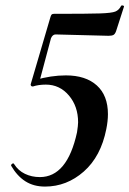

<svg xmlns="http://www.w3.org/2000/svg" viewBox="-20 -676 477 708"><path d="M21 -65V-66Q21 -70 25.5 -72.5Q30 -75 32 -71Q47 -47 72 -35Q97 -23 127 -23Q228 -23 264 -188Q268 -214 268 -225Q268 -284 234 -324Q200 -364 149 -364Q122 -364 101 -357Q100 -357 100 -358Q100 -361 103.5 -369Q107 -377 110 -381Q168 -398 223 -398Q296 -398 337 -361Q378 -324 378 -255Q378 -230 372 -200Q352 -99 289 -43.5Q226 12 146 12Q104 12 73.5 -7.5Q43 -27 21 -65ZM94 -368 166 -613Q168 -620 170.5 -622.5Q173 -625 179 -625Q307 -625 349.5 -626.5Q392 -628 405.5 -633.5Q419 -639 427 -655Q428 -656 431 -656Q434 -656 436 -654.5Q438 -653 437 -651L408 -561Q404 -550 398 -547Q392 -544 380 -544L185 -549Q174 -549 168 -535L124 -370L101 -357Q96 -357 94 -360.5Q92 -364 94 -368Z"/></svg>

Font: Cormorant Infant
Style: Bold Italic
Weight: 700
Italic angle: -10°
Designer: Christian Thalmann (Catharsis Fonts)
Foundry: Catharsis Fonts
Version: Version 4.000